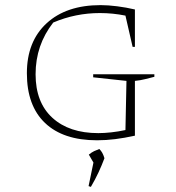

<svg xmlns="http://www.w3.org/2000/svg" viewBox="-20 -543 687 750"><path d="M359 5Q227 5 156 -62.5Q85 -130 85 -257Q85 -381 162 -452Q239 -523 373 -523Q402 -523 437.5 -518.5Q473 -514 507 -506V-360H498L470 -482Q421 -492 370 -492Q275 -492 188 -455Q119 -367 119 -253Q119 -143 184.5 -83Q250 -23 364 -23Q387 -23 414.5 -26Q442 -29 470 -35L474 -227L344 -241V-253H583V-243Q567 -239 547.5 -234Q528 -229 507 -227V-13Q466 -4 430 0.5Q394 5 359 5ZM326 184 345 92 327 61Q338 52 347.5 47.5Q357 43 368 39Q375 46 379.5 54Q384 62 388 75Q378 102 365 130Q352 158 335 187Z"/></svg>

Font: Piazzolla SC Thin
Style: Regular
Weight: 100
Designer: Juan Pablo del Peral
Foundry: Huerta Tipografica
Version: Version 1.330